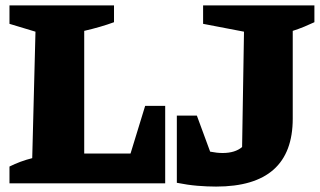

<svg xmlns="http://www.w3.org/2000/svg" viewBox="-20 -677 1181 709"><path d="M516 -286H590V0H15V-62Q55 -82 99 -93L111 -560L15 -589V-657H401V-595Q352 -577 291 -563V-110H462ZM633 -2V-250H707L756 -117Q781 -112 802 -112Q848 -112 874 -134L881 -560L730 -589V-657H1141V-595Q1124 -587 1103.5 -578.5Q1083 -570 1061 -563V-239Q1061 12 778 12Q745 12 709 9Q673 6 633 -2Z"/></svg>

Font: Piazzolla ExtraBold
Style: Regular
Weight: 800
Designer: Juan Pablo del Peral
Foundry: Huerta Tipografica
Version: Version 1.330